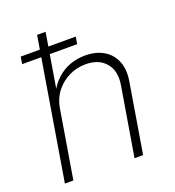

<svg xmlns="http://www.w3.org/2000/svg" viewBox="-132 -832 851 936"><g transform="rotate(-20 293.0 -364.0)"><path d="M147.5 -353 88.9 0H44.9L165.5 -727.5H209.5L159.2 -423.8H149.9Q171.4 -468.8 202.4 -497.3Q233.4 -525.9 271 -539.6Q308.6 -553.2 350.1 -553.2Q405.8 -553.2 445.3 -530Q484.9 -506.8 502.7 -463.6Q520.5 -420.4 510.3 -359.9L450.7 0H406.2L465.8 -357.4Q477.5 -428.2 441.9 -470.2Q406.2 -512.2 337.9 -512.2Q291.5 -512.2 251 -492.2Q210.4 -472.2 182.9 -436.5Q155.3 -400.9 147.5 -353ZM48.3 -618.2 54.2 -655.3H339.8L333.5 -618.2Z"/></g></svg>

Font: Inter ExtraLight
Style: Italic
Weight: 250
Italic angle: -9.3988°
Designer: Rasmus Andersson
Foundry: rsms
Version: Version 4.001;git-66647c0bb